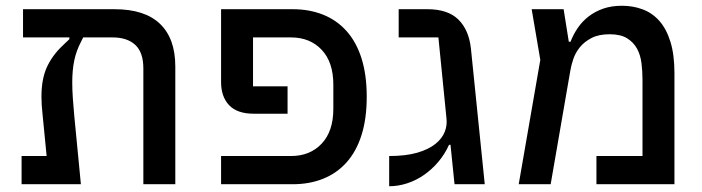

<svg xmlns="http://www.w3.org/2000/svg" viewBox="-20 -640 2440 667"><path d="M55 -98H142L128 -241Q126 -258 125 -274Q124 -290 124 -304Q124 -366 143 -407Q162 -448 197 -481L221 -504V-510H60V-608H378Q483 -608 536 -557Q589 -506 589 -409V0H478V-402Q478 -458 450 -484Q422 -510 371 -510H269L262 -496Q245 -464 238 -430Q231 -396 231 -354Q231 -328 233 -299Q235 -270 238 -238L261 0H55Z M748 -98H991Q1057 -98 1097.5 -141Q1138 -184 1138 -262V-346Q1138 -424 1097.5 -467Q1057 -510 991 -510H859V-340H979V-245H861Q804 -245 776 -274.5Q748 -304 748 -355V-608H997Q1055 -608 1102.5 -589Q1150 -570 1184 -532Q1218 -494 1236 -437Q1254 -380 1254 -304Q1254 -228 1236 -171Q1218 -114 1184 -76Q1150 -38 1102.5 -19Q1055 0 997 0H748Z M1545 -137H1540Q1525 -104 1502.5 -77.5Q1480 -51 1452.5 -32Q1425 -13 1394 -3Q1363 7 1332 7V-98Q1390 -98 1429.5 -109.5Q1469 -121 1492.5 -140Q1516 -159 1525 -182Q1534 -205 1531 -229L1503 -510H1365V-608H1465Q1536 -608 1572.5 -572Q1609 -536 1616 -471L1664 0H1559Z M1857 -432 1827 -608H1938L1956 -495H1962Q1972 -521 1987.5 -543.5Q2003 -566 2025 -583Q2047 -600 2075.5 -610Q2104 -620 2141 -620Q2179 -620 2212.5 -607.5Q2246 -595 2270.5 -567.5Q2295 -540 2309 -495Q2323 -450 2323 -386V0H2052V-98H2212V-364Q2212 -392 2208.5 -420.5Q2205 -449 2193 -471Q2181 -493 2158.5 -507Q2136 -521 2098 -521Q2060 -521 2035 -508Q2010 -495 1994.5 -476Q1979 -457 1971.5 -434.5Q1964 -412 1961 -393L1893 0H1782Z"/></svg>

Font: IBM Plex Sans Hebrew Medm
Style: Regular
Weight: 500
Designer: Mike Abbink, Paul van der Laan, Pieter van Rosmalen, Yanek Iontef
Foundry: Bold Monday
Version: Version 1.3